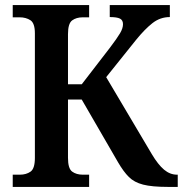

<svg xmlns="http://www.w3.org/2000/svg" viewBox="-20 -734 718 754"><path d="M30 0V-48H58Q83 -48 100 -60Q117 -72 117 -114V-603Q117 -643 99.5 -654.5Q82 -666 57 -666H30V-714H330V-666H305Q280 -666 263.5 -654Q247 -642 247 -600V-403H301L412 -547Q440 -584 451.5 -603.5Q463 -623 463 -639Q463 -655 451 -661Q439 -667 411 -667V-714H647V-667Q609 -667 578.5 -643Q548 -619 514 -577L397 -431L576 -129Q601 -87 624.5 -67.5Q648 -48 675 -48H678V0H639Q577 0 542 -9Q507 -18 486 -39Q465 -60 444 -96L301 -343H247V-114Q247 -72 263.5 -60Q280 -48 305 -48H330V0Z"/></svg>

Font: Noto Serif SemiCondensed SemiBold
Style: Regular
Weight: 600
Width: 4
Designer: Monotype Design Team
Foundry: Monotype Imaging Inc.
Version: Version 2.013; ttfautohint (v1.8.4.7-5d5b)